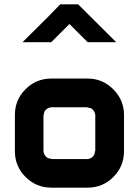

<svg xmlns="http://www.w3.org/2000/svg" viewBox="-20 -860 642 880"><path d="M381.7 -130.8Q395 -132.5 405 -141.7Q415 -150.8 415 -166.7H416.7V-333.3Q415 -346.7 406.2 -356.7Q397.5 -366.7 381.7 -366.7V-368.3H215Q201.7 -366.7 191.2 -357.9Q180.8 -349.2 180.8 -333.3H179.2V-166.7Q180.8 -153.3 190 -142.9Q199.2 -132.5 215 -132.5V-130.8ZM381.7 0H215Q145.8 0 97.1 -48.8Q48.3 -97.5 48.3 -166.7V-333.3Q48.3 -402.5 97.1 -451.2Q145.8 -500 215 -500H381.7Q450 -500 499.2 -450.8Q548.3 -401.7 548.3 -333.3V-166.7Q548.3 -97.5 499.6 -48.8Q450.8 0 381.7 0ZM338.3 -840Q343.3 -835 512.5 -666.7H381.7L298.3 -750L215 -666.7H83.3Q102.5 -685.8 137.9 -720.8Q173.3 -755.8 202.1 -784.6Q230.8 -813.3 255.8 -840Z"/></svg>

Font: 0xA000-Squareish
Style: Squareish-Bold
Weight: 700
Version: Version 0.1